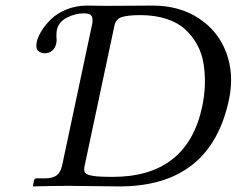

<svg xmlns="http://www.w3.org/2000/svg" viewBox="-20 -666 848 688"><path d="M283.2 -71.8Q279.3 -54.7 284.9 -47.1Q290.5 -39.6 312.3 -35.9Q334 -32.2 383.8 -32.2Q650.9 -32.2 704.6 -284.2Q712.9 -323.7 714.1 -361.8Q715.3 -399.9 709.5 -437.3Q703.6 -474.6 686.5 -505.9Q669.4 -537.1 643.3 -561Q617.2 -585 576.2 -598.4Q535.2 -611.8 482.9 -611.8Q439 -611.8 417 -605Q395 -598.1 390.1 -574.2ZM181.2 -508.8Q177.7 -493.2 166.5 -484.1Q155.3 -475.1 140.1 -475.1Q125.5 -475.1 116.2 -484.4Q106.9 -493.7 111.8 -516.1Q115.7 -533.7 128.4 -554.7Q141.1 -575.7 162.6 -596.9Q184.1 -618.2 218.3 -632.1Q252.4 -646 292.5 -646Q305.7 -646 327.4 -645.5Q349.1 -645 363.3 -645Q398.9 -645 456.5 -645.5Q514.2 -646 527.3 -646Q622.1 -646 691.9 -600.6Q761.7 -555.2 790.8 -477.5Q819.8 -399.9 800.3 -308.1Q734.4 2 407.7 2Q378.4 2 320.3 1Q262.2 0 226.1 0Q177.2 0 97.7 2L101.6 -18.1Q103.5 -26.9 110.8 -26.9H140.6Q168.9 -26.9 183.1 -37.8Q197.3 -48.8 202.6 -73.2L308.6 -571.8Q314.5 -595.2 309.1 -606.7Q303.7 -618.2 282.2 -618.2Q249.5 -618.2 219.7 -602.8Q189.9 -587.4 183.6 -558.1Q182.1 -551.3 182.1 -533.2Q184.1 -522 181.2 -508.8Z"/></svg>

Font: Linux Biolinum O
Style: Italic
Weight: 400
Italic angle: -12°
Designer: Philipp H. Poll
Foundry: Philipp H. Poll
Version: Version 1.1.3